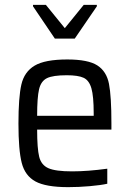

<svg xmlns="http://www.w3.org/2000/svg" viewBox="-20 -763 536 791"><path d="M56 0ZM439 -229H133Q133 -151 141.5 -117Q150 -83 179.5 -70Q209 -57 277 -57Q341 -57 422 -68V-6Q395 0 349.5 4Q304 8 261 8Q169 8 126 -15.5Q83 -39 69.5 -92Q56 -145 56 -254Q56 -362 68 -414.5Q80 -467 122.5 -492.5Q165 -518 257 -518Q343 -518 381 -493.5Q419 -469 429 -417.5Q439 -366 439 -255ZM133 -286H366V-296Q366 -367 356.5 -399.5Q347 -432 324.5 -442.5Q302 -453 255 -453Q198 -453 173.5 -441Q149 -429 141 -395.5Q133 -362 133 -286ZM206 -604 116 -737V-743H169L247 -647L325 -743H379V-737L288 -604Z"/></svg>

Font: Assailand
Style: Regular
Weight: 400
Designer: Hector Gatti with collaboration of the Omnibus-Type team
Foundry: Omnibus-Type
Version: Version 0.072;October 19, 2019;FontCreator 12.0.0.2547 64-bi